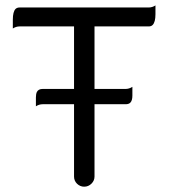

<svg xmlns="http://www.w3.org/2000/svg" viewBox="-20 -704 635 723"><path d="M115.2 -303.7Q127.4 -311.5 140.6 -311.5H258.8V-39.1Q258.8 -23.4 270 -12.2Q281.7 -1 296.9 -1Q313 -1 324.5 -12.5Q335.9 -23.9 335.9 -39.1V-311.5H453.1Q464.8 -311.5 470.7 -317.4Q478.5 -325.2 478.5 -343.8V-377Q466.3 -369.1 453.1 -369.1H335.9V-604.5H540Q549.3 -604.5 554.7 -609.9Q565.4 -620.6 565.4 -650.4V-683.6Q553.2 -675.8 540 -675.8H53.7Q44.4 -675.8 38.6 -670.4Q28.3 -659.7 28.3 -629.9V-596.7Q40.5 -604.5 53.7 -604.5H258.8V-369.1H140.6Q124.5 -369.1 118.7 -357.4Q115.2 -349.6 115.2 -336.9Z"/></svg>

Font: YuPearl-Light
Style: Light
Weight: 300
Designer: Max Yao
Foundry: Max-Everyday
Version: Version 1.011; ttfautohint (v1.8.3)